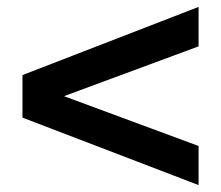

<svg xmlns="http://www.w3.org/2000/svg" viewBox="-20 -532 639 555"><path d="M554 -512V-398L165 -254L554 -110V3L45 -192V-315Z"/></svg>

Font: Chivo
Style: Bold
Weight: 700
Designer: Hector Gatti
Foundry: Omnibus-Type
Version: Version 1.007;PS 001.007;hotconv 1.0.88;makeotf.lib2.5.64775